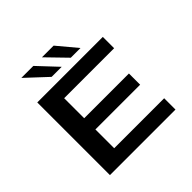

<svg xmlns="http://www.w3.org/2000/svg" viewBox="-217 -1102 1308 1308"><g transform="rotate(-45 437.5 -447.5)"><path d="M123.5 0V-700H755V-591H273.5V-398H704.5V-290H273.5V-109H755V0ZM500.5 -754 363.5 -895H476L594 -754ZM316 -754 165 -895H280.5L413 -754Z"/></g></svg>

Font: Trispace SemiExpanded SemiBold
Style: Regular
Weight: 600
Width: 6
Designer: Tyler Finck
Foundry: Etcetera Type Company
Version: Version 1.210; ttfautohint (v1.8.3)